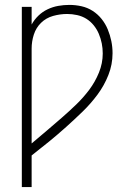

<svg xmlns="http://www.w3.org/2000/svg" viewBox="-20 -763 540 783"><path d="M69 0V-735H109V-663Q120 -683 136.5 -699Q153 -715 174 -725Q195 -735 217.5 -739Q240 -743 263 -743Q288 -743 312.5 -737.5Q337 -732 358 -718.5Q379 -705 394.5 -685.5Q410 -666 419.5 -643Q429 -620 434 -595.5Q439 -571 439 -546Q439 -500 422 -457Q405 -414 377.5 -377Q350 -340 317 -308Q284 -276 250 -245.5Q216 -215 180.5 -186Q145 -157 109 -129V0ZM109 -178Q140 -204 170.5 -230Q201 -256 231.5 -282.5Q262 -309 291 -337Q320 -365 344 -397Q368 -429 383.5 -467Q399 -505 399 -545Q399 -566 395 -586Q391 -606 383 -625Q375 -644 362 -660Q349 -676 332 -686.5Q315 -697 294.5 -701.5Q274 -706 254 -706Q225 -706 196.5 -698Q168 -690 147.5 -670Q127 -650 118 -622Q109 -594 109 -565Z"/></svg>

Font: Iosevka Extralight
Style: Regular
Weight: 200
Monospace: yes
Designer: Belleve Invis
Foundry: Belleve Invis
Version: Version 32.0.1; ttfautohint (v1.8.4)